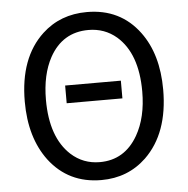

<svg xmlns="http://www.w3.org/2000/svg" viewBox="-53 -800 848 865"><g transform="rotate(-5 370.5 -367.0)"><path d="M245.1 -345.7V-425.8H497.1V-345.7ZM371.1 12.7Q222.7 12.7 135.7 -101.6Q57.6 -206.1 57.6 -369.1Q57.6 -567.4 168.9 -670.9Q251 -747.1 371.1 -747.1Q522.5 -747.1 608.4 -630.9Q683.6 -529.3 683.6 -369.1Q683.6 -171.9 574.2 -66.4Q491.2 12.7 371.1 12.7ZM371.1 -68.4Q483.4 -68.4 543 -171.9Q588.9 -252 588.9 -369.1Q588.9 -541 498 -620.1Q444.3 -666 371.1 -666Q253.9 -666 195.3 -559.6Q153.3 -482.4 153.3 -369.1Q153.3 -199.2 241.2 -118.2Q295.9 -68.4 371.1 -68.4Z"/></g></svg>

Font: Taipei Sans TC Beta
Style: Regular
Weight: 400
Designer: JT Foundry
Foundry: JT Foundry
Version: Version 1.000